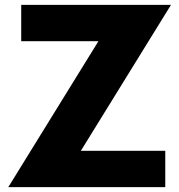

<svg xmlns="http://www.w3.org/2000/svg" viewBox="-20 -770 738 790"><path d="M660 0V-149.5H312.7L683.6 -750H67.3V-600.5H385L14.1 0Z"/></svg>

Font: Spartan MB ExtBd
Style: Regular
Weight: 800
Designer: Matt Bailey, Mirko Velimirovic
Foundry: Matt Bailey
Version: Version 1.005